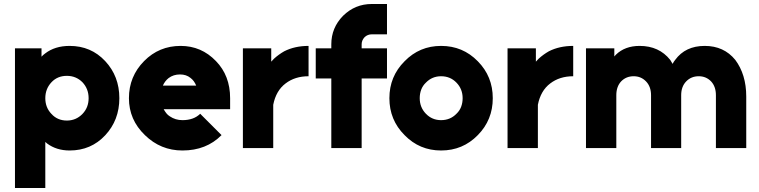

<svg xmlns="http://www.w3.org/2000/svg" viewBox="-20 -742 3802 962"><path d="M188 -500V-458Q192 -463 196.5 -466.5Q201 -470 206 -474Q255 -512 329 -512Q436 -512 507 -436Q578 -360 578 -250Q578 -140 507 -64Q436 12 329 12Q263 12 216 -23Q214 -25 211.5 -27Q209 -29 207 -31V200H55V-500ZM315 -138Q361 -138 393 -171Q424 -203 424 -250Q424 -297 393 -330Q361 -362 315 -362Q268 -362 238 -330Q207 -297 207 -250Q207 -203 238 -171Q268 -138 315 -138Z M1133 -195V-250Q1133 -363 1062 -436Q989 -512 885 -512Q777 -512 702 -436Q626 -359 626 -250Q626 -142 706 -65Q785 12 894 12Q1014 12 1090 -65L983 -172Q951 -140 894 -140Q859 -140 831 -159Q821 -165 813.5 -174.5Q806 -184 800 -195ZM882 -369Q913 -369 934 -352Q953 -338 963 -313H796Q806 -336 825 -351Q849 -369 882 -369Z M1197 -500V0H1349V-217Q1363 -288 1411 -324Q1458 -360 1526 -360V-512Q1457 -512 1404 -485Q1376 -469 1353 -448Q1349 -444 1345.5 -440Q1342 -436 1339 -433V-500Z M1843 -722Q1759 -722 1699 -663Q1640 -603 1640 -520V-500H1562V-349H1640V0H1792V-349H1919V-500H1792V-520Q1792 -540 1807 -556Q1822 -570 1843 -570H1919V-722Z M2190 -360Q2236 -360 2267 -328Q2298 -296 2298 -250Q2298 -227 2290.5 -207Q2283 -187 2267 -172Q2236 -140 2190 -140Q2145 -140 2114 -172Q2083 -204 2083 -250Q2083 -273 2090.5 -293Q2098 -313 2114 -328Q2145 -360 2190 -360ZM2190 -512Q2082 -512 2007 -435Q1931 -359 1931 -250Q1931 -141 2007 -65Q2082 12 2190 12Q2299 12 2374 -65Q2449 -141 2449 -250Q2449 -359 2374 -435Q2299 -512 2190 -512Z M2523 -500V0H2675V-217Q2689 -288 2737 -324Q2784 -360 2852 -360V-512Q2783 -512 2730 -485Q2702 -469 2679 -448Q2675 -444 2671.5 -440Q2668 -436 2665 -433V-500Z M3719 0V-258Q3719 -314 3705 -360Q3691 -406 3664 -442Q3607 -512 3511 -512Q3414 -512 3363 -442Q3359 -437 3356 -432.5Q3353 -428 3350 -422Q3347 -427 3344 -432Q3341 -437 3338 -442Q3282 -512 3185 -512Q3111 -512 3066 -468Q3064 -466 3062 -463.5Q3060 -461 3058 -459V-500H2916V0H3068V-265Q3068 -308 3092 -334Q3117 -360 3155 -360Q3192 -360 3217 -334Q3242 -308 3242 -265V0H3393V-265Q3393 -308 3418 -334Q3443 -360 3481 -360Q3518 -360 3543 -334Q3567 -308 3567 -265V0Z"/></svg>

Font: Unageo
Style: ExtraBold
Weight: 800
Designer: Richard Sepsi
Foundry: Richard Sepsi
Version: Version 2.000